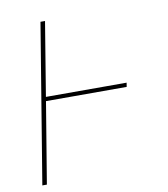

<svg xmlns="http://www.w3.org/2000/svg" viewBox="-82 -805 765 874"><g transform="rotate(-10 300.0 -367.5)"><path d="M43 0 164 -735H185L129 -394H502L499 -375H126L64 0Z"/></g></svg>

Font: Iosevka Curly Thin Extended
Style: Italic
Weight: 100
Width: 7
Italic angle: -9°
Monospace: yes
Designer: Belleve Invis
Foundry: Belleve Invis
Version: Version 11.1.0; ttfautohint (v1.8.3)